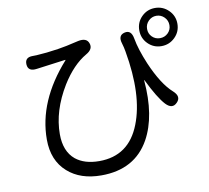

<svg xmlns="http://www.w3.org/2000/svg" viewBox="-92 -921 1185 1091"><g transform="rotate(-10 500.0 -376.0)"><path d="M407 66Q286 66 213 1Q136 -67 136 -188Q136 -409 318 -613Q321 -617 316 -616L151 -594Q99 -586 96 -628Q93 -670 139 -670Q144 -670 169 -671Q214 -673 288 -684Q313 -688 338 -693L409 -709Q458 -719 470 -685Q483 -650 440 -626Q362 -581 298 -478Q214 -340 214 -205Q214 -106 273 -57Q324 -16 409 -16Q580 -16 645 -183Q709 -345 663 -604Q659 -628 652 -651Q636 -700 676 -710Q716 -720 725 -667Q736 -604 773 -516Q828 -388 890 -333Q930 -297 899 -266Q869 -235 833 -273Q794 -315 741 -424Q739 -428 739 -423Q757 -216 685 -86Q600 66 407 66ZM870.5 -598Q825 -598 793 -630Q761 -662 761 -708Q761 -754 793 -786Q825 -818 870.5 -818Q916 -818 948.5 -786Q981 -754 981 -708Q981 -662 948.5 -630Q916 -598 870.5 -598ZM870 -644Q897 -644 916 -662.5Q935 -681 935 -708Q935 -735 916 -754Q897 -773 870.5 -773Q844 -773 825 -754Q806 -735 806 -708Q806 -681 824.5 -662.5Q843 -644 870 -644Z"/></g></svg>

Font: Resource Han Rounded KR
Style: Regular
Weight: 400
Designer: Cyano Hao (round all glyphs); Ryoko NISHIZUKA 西塚涼子 (kana, bopomofo & ideographs); Paul D. Hunt (Latin, Greek & Cyrillic)
Foundry: Cyano Hao
Version: 0.990